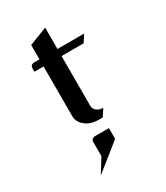

<svg xmlns="http://www.w3.org/2000/svg" viewBox="-154 -474 631 731"><g transform="rotate(-30 161.5 -109.0)"><path d="M47.9 -280.8V-295.9Q47.9 -312 66.9 -312H87.9V-375L167 -405.8V-312H284.2L264.2 -280.8H167V-62Q167 -48.3 178.2 -39.6Q189.5 -30.8 206.1 -30.8L186 0H167Q133.3 0 110.8 -18.1Q87.9 -36.6 87.9 -62V-280.8ZM68.8 188 107.9 125V63Q107.9 46.9 127.9 46.9H186V94.2Z"/></g></svg>

Font: Hhenum
Style: Regular
Weight: 400
Designer: T. Christopher White
Version: Version 1.0